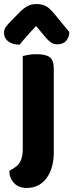

<svg xmlns="http://www.w3.org/2000/svg" viewBox="-49 -753 364 953"><path d="M22 80Q45 66 54.5 43Q64 20 64 -12V-475Q75 -478 93 -481Q111 -484 133 -484Q178 -484 198 -469Q218 -454 218 -412V3Q218 70 192 116Q155 180 83 180Q44 180 21 156Q-2 132 -3 95ZM130 -624Q117 -610 106.5 -598.5Q96 -587 86.5 -576Q77 -565 67.5 -554.5Q58 -544 48 -531Q13 -532 -8 -547.5Q-29 -563 -29 -589Q-29 -608 -19 -621Q-9 -634 11 -654L50 -694Q67 -711 86.5 -722Q106 -733 132 -733Q156 -733 176 -724Q196 -715 221 -684L295 -594Q295 -569 280 -551Q265 -533 235 -533Q217 -533 203 -543Q189 -553 175 -570Z"/></svg>

Font: Baloo Tammudu 2
Style: Bold
Weight: 700
Designer: Maithili Shingre, Omkar Shende and Ek Type
Foundry: Ek Type
Version: Version 1.640;hotconv 1.0.111;makeotfexe 2.5.65597; ttfautoh